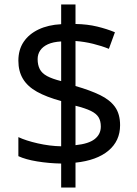

<svg xmlns="http://www.w3.org/2000/svg" viewBox="-20 -779 612 857"><path d="M253 -49Q198 -50 146 -58.5Q94 -67 62 -82V-167Q96 -151 149 -139Q202 -127 253 -126V-328Q187 -346 145 -369.5Q103 -393 82.5 -427Q62 -461 62 -508Q62 -557 85.5 -592Q109 -627 152 -647.5Q195 -668 253 -671V-759H317V-672Q370 -671 413.5 -660.5Q457 -650 493 -635L466 -561Q434 -574 395.5 -583.5Q357 -593 317 -596V-395Q383 -376 427 -354.5Q471 -333 493.5 -301.5Q516 -270 516 -220Q516 -150 464 -106.5Q412 -63 317 -53V58H253ZM317 -131Q376 -137 403 -158.5Q430 -180 430 -214Q430 -239 420 -255.5Q410 -272 385.5 -284Q361 -296 317 -307ZM253 -594Q217 -592 194 -581.5Q171 -571 159.5 -554Q148 -537 148 -515Q148 -489 157.5 -470.5Q167 -452 190 -439.5Q213 -427 253 -417Z"/></svg>

Font: lkannada05
Style: Book
Weight: 400
Designer: Jelle Bosma - Monotype Design Team
Foundry: Monotype Imaging Inc.
Version: Version 2.003